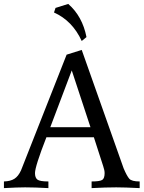

<svg xmlns="http://www.w3.org/2000/svg" viewBox="-30 -967 738 987"><path d="M688 0Q611.3 -3.9 567.4 -3.9Q512.7 -3.9 440.9 0V-34.2Q483.4 -34.2 495.6 -42.2Q507.8 -50.3 507.8 -77.1Q507.8 -91.8 500.5 -112.8L452.6 -261.2H208.5Q149.9 -111.3 149.9 -77.1Q149.9 -53.2 162.4 -43.7Q174.8 -34.2 218.8 -34.2V0Q148.9 -3.9 99.1 -3.9Q59.1 -3.9 -9.8 0V-34.2Q23.9 -35.2 43.9 -47.9Q64 -60.5 78.1 -91.3L312.5 -686L390.1 -710.4L605.5 -101.6Q622.1 -62.5 634.5 -48.3Q647 -34.2 688 -34.2ZM435.1 -313 338.9 -605 228.5 -313ZM390.1 -756.3Q342.3 -860.4 247.6 -902.8L255.4 -926.3L320.8 -946.8Q393.6 -883.3 414.6 -776.4Z"/></svg>

Font: Almanac
Style: Regular
Weight: 400
Designer: Eden's Almanac
Version: Version 3.501;March 28, 2021;FontCreator 13.0.0.2683 64-bit